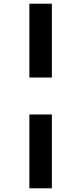

<svg xmlns="http://www.w3.org/2000/svg" viewBox="-20 -731 437 1040"><path d="M139 -711H261V-311H139ZM139 -111H261V289H139Z"/></svg>

Font: Ysabeau Ultrabold
Style: Regular
Weight: 800
Designer: Christian Thalmann (Catharsis Fonts)
Version: Version 0.003